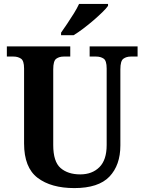

<svg xmlns="http://www.w3.org/2000/svg" viewBox="-20 -951 738 981"><path d="M360 10Q241 10 172 -42.5Q103 -95 103 -218V-601Q103 -641 87 -651.5Q71 -662 49 -662H15V-714H339V-662H305Q283 -662 267.5 -651Q252 -640 252 -597V-210Q252 -125 289.5 -92.5Q327 -60 390 -60Q451 -60 488 -97Q525 -134 525 -210V-601Q525 -641 509.5 -651.5Q494 -662 471 -662H438V-714H683V-662H648Q626 -662 610.5 -651Q595 -640 595 -597V-208Q595 -107 539 -48.5Q483 10 360 10ZM292 -784Q306 -804 323.5 -830Q341 -856 357.5 -882.5Q374 -909 384 -931H532V-921Q523 -908 503 -888.5Q483 -869 457.5 -847Q432 -825 405.5 -805Q379 -785 356 -771H292Z"/></svg>

Font: Noto Serif Tamil SemiCondensed
Style: Bold Italic
Weight: 700
Width: 4
Italic angle: -12°
Designer: Indian Type Foundry, Tom Grace, and the Monotype Design Team
Foundry: Monotype Imaging Inc.
Version: Version 2.003; ttfautohint (v1.8.4.7-5d5b)